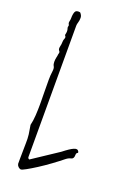

<svg xmlns="http://www.w3.org/2000/svg" viewBox="-139 -749 546 809"><g transform="rotate(20 134.0 -344.5)"><path d="M66 10Q59 9 53.5 3.5Q48 -2 47 -9Q47 -15 47 -31Q47 -47 47.5 -65.5Q48 -84 48 -99.5Q48 -115 48 -121Q48 -129 46.5 -140.5Q45 -152 40 -181Q45 -201 46.5 -226.5Q48 -252 48 -272Q48 -279 48 -289Q48 -299 47.5 -321Q47 -343 47 -385Q47 -406 49.5 -423Q52 -440 47 -447Q43 -454 43 -464.5Q43 -475 45 -484Q47 -493 47 -493Q47 -498 49 -504.5Q51 -511 47 -515Q41 -521 44 -533.5Q47 -546 47 -557Q47 -564 50.5 -571.5Q54 -579 47 -586Q47 -586 49 -596.5Q51 -607 47 -618Q46 -622 47.5 -626Q49 -630 47 -633Q43 -639 45 -647Q47 -655 47 -662Q47 -680 51.5 -690.5Q56 -701 74 -698Q84 -688 84 -676.5Q84 -665 81 -655.5Q78 -646 78 -640V-51Q78 -44 85 -42L201 -119Q230 -142 245.5 -148.5Q261 -155 266 -146Q271 -139 266 -137Q261 -135 261 -126Q261 -109 249.5 -106.5Q238 -104 228 -96Q207 -79 181 -60Q155 -41 130 -25Q105 -9 87.5 0.5Q70 10 66 10Z"/></g></svg>

Font: Sankofa Display
Style: Regular
Weight: 400
Designer: Batsirai Madzonga
Foundry: Batsirai Madzonga
Version: Version 1.000; ttfautohint (v1.8.4.7-5d5b)